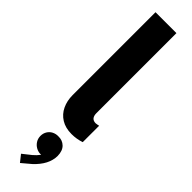

<svg xmlns="http://www.w3.org/2000/svg" viewBox="-361 -724 1002 1002"><g transform="rotate(45 140.0 -223.5)"><path d="M50.8 -139.6V-752H205.1V-162.1Q205.1 -121.6 239.3 -121.1Q245.6 -121.6 251.7 -122.8Q257.8 -124 261.7 -125V-3.9Q227.5 7.8 190.4 7.8Q145.5 7.8 114 -11.7Q82.5 -31.2 66.7 -64.9Q50.8 -98.6 50.8 -139.6ZM76.7 266.6 123.5 229.5Q141.6 214.4 154.8 196.3H149.9Q133.3 196.3 117.7 187.7Q102.1 179.2 92.3 163.8Q82.5 148.4 82.5 128.9Q82.5 109.9 91.8 94.7Q101.1 79.6 116.7 71.8Q132.3 64 149.9 64.5Q180.2 63.5 200 83Q219.7 102.5 220.2 139.6Q219.7 204.1 156.7 262.7L106.9 304.7Z"/></g></svg>

Font: Reddit Sans Vanilla ExtraBold
Style: Regular
Weight: 800
Designer: Stephen Hutchings
Foundry: Reddit
Version: Version 1.013